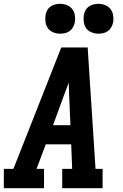

<svg xmlns="http://www.w3.org/2000/svg" viewBox="-24 -983 644 1003"><path d="M-4 0V-101H46L103 -245L296 -735H434L475 -101H512V0H301V-101H353L348 -229H215L167 -101H206V0ZM344 -329 337 -490Q337 -505 336 -520.5Q335 -536 335 -551Q329 -536 323.5 -520.5Q318 -505 312 -490L253 -329ZM490 -807Q472 -807 454.5 -814Q437 -821 427 -834.5Q417 -848 414 -866.5Q411 -885 414 -904Q416 -917 422.5 -929Q429 -941 440.5 -949Q452 -957 465 -960Q478 -963 490 -963Q509 -963 526 -956Q543 -949 553.5 -935.5Q564 -922 567 -903.5Q570 -885 567 -866Q564 -853 557.5 -841Q551 -829 540 -821Q529 -813 516 -810Q503 -807 490 -807ZM290 -807Q272 -807 254.5 -814Q237 -821 227 -834.5Q217 -848 214 -866.5Q211 -885 214 -904Q216 -917 222.5 -929Q229 -941 240.5 -949Q252 -957 265 -960Q278 -963 290 -963Q309 -963 326 -956Q343 -949 353.5 -935.5Q364 -922 367 -903.5Q370 -885 367 -866Q364 -853 357.5 -841Q351 -829 340 -821Q329 -813 316 -810Q303 -807 290 -807Z"/></svg>

Font: Iosevka Slab Extended
Style: Bold Italic
Weight: 700
Width: 7
Italic angle: -9°
Monospace: yes
Designer: Belleve Invis
Foundry: Belleve Invis
Version: Version 11.1.0; ttfautohint (v1.8.3)